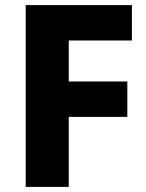

<svg xmlns="http://www.w3.org/2000/svg" viewBox="-20 -734 575 754"><path d="M250 0H81V-714H498V-575H250V-414H480V-275H250Z"/></svg>

Font: Noto Sans Syriac ExtraBold
Style: Regular
Weight: 800
Designer: Patrick Giasson and the Monotype Design Team
Foundry: Monotype Imaging Inc.
Version: Version 3.000; ttfautohint (v1.8.4.7-5d5b)